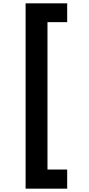

<svg xmlns="http://www.w3.org/2000/svg" viewBox="-20 -944 537 1161"><path d="M386.2 -810.1H267.1V81.1H386.2V196.8H134.8V-923.8H386.2Z"/></svg>

Font: PoppinsZ SemiBold
Style: Regular
Weight: 600
Designer: Ninad Kale (Devanagari), Jonny Pinhorn (Latin)
Foundry: Indian Type Foundry
Version: Version 3.002;FEAKit 1.0